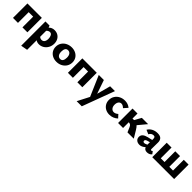

<svg xmlns="http://www.w3.org/2000/svg" viewBox="427 -2074 4002 4002"><g transform="rotate(45 2428.5 -72.5)"><path d="M478 0H332V-316H200V0H53V-426H478Z M1043 -229Q1043 -163 1013 -108.5Q983 -54 932.5 -23Q882 8 823 8Q768 8 732 -20V262L584 289V-426H705L722 -382Q774 -434 848 -434Q907 -434 951 -407.5Q995 -381 1019 -334.5Q1043 -288 1043 -229ZM885 -214Q885 -266 865 -301.5Q845 -337 808 -337Q790 -337 769.5 -327.5Q749 -318 732 -299V-123Q759 -96 798 -96Q840 -96 862.5 -127Q885 -158 885 -214Z M1107 -205Q1107 -270 1139.5 -322Q1172 -374 1229.5 -403.5Q1287 -433 1358 -433Q1423 -433 1475.5 -406Q1528 -379 1557.5 -331Q1587 -283 1587 -222Q1587 -157 1554.5 -104.5Q1522 -52 1465 -22Q1408 8 1337 8Q1271 8 1218.5 -19.5Q1166 -47 1136.5 -95.5Q1107 -144 1107 -205ZM1435 -209Q1435 -271 1410 -303.5Q1385 -336 1343 -336Q1301 -336 1281 -304.5Q1261 -273 1261 -217Q1261 -154 1286.5 -121.5Q1312 -89 1354 -89Q1396 -89 1415.5 -121.5Q1435 -154 1435 -209Z M2097 0H1951V-316H1819V0H1672V-426H2097Z M2635 -424 2370 289H2219L2354 28L2158 -424H2308L2412 -122L2493 -424Z M2675 -204Q2675 -269 2708 -321.5Q2741 -374 2798 -403.5Q2855 -433 2926 -433Q3016 -433 3082 -378L3005 -291Q2958 -336 2917 -336Q2875 -336 2852 -303.5Q2829 -271 2829 -217Q2829 -163 2856.5 -129Q2884 -95 2928 -95Q2974 -95 3022 -137L3086 -67Q3006 8 2897 8Q2833 8 2782.5 -19.5Q2732 -47 2703.5 -95Q2675 -143 2675 -204Z M3614 0H3428L3383 -104Q3369 -140 3348 -154Q3327 -168 3298 -169V0H3151V-426H3298V-278H3343L3426 -426H3611L3456 -240Q3487 -212 3516 -163Z M4117 -43Q4102 -20 4072.5 -6Q4043 8 4006 8Q3937 8 3914 -50Q3848 8 3786 8Q3728 8 3694.5 -22.5Q3661 -53 3661 -102Q3661 -151 3695 -181.5Q3729 -212 3800 -229L3905 -253V-282Q3905 -313 3895 -328Q3885 -343 3859 -343Q3830 -343 3803.5 -327Q3777 -311 3763 -279L3670 -319Q3697 -371 3755 -402.5Q3813 -434 3885 -434Q3965 -434 3997 -397Q4029 -360 4028 -303L4026 -107Q4026 -83 4044 -83Q4060 -83 4076 -97ZM3903 -113V-126L3904 -186L3838 -167Q3794 -154 3794 -122Q3794 -107 3804.5 -98Q3815 -89 3833 -89Q3855 -89 3903 -113Z M4803 -426V0H4159V-426H4301V-109H4411V-426H4552V-109H4662V-426Z"/></g></svg>

Font: Ysabeau Ultrabold
Style: Regular
Weight: 800
Designer: Christian Thalmann (Catharsis Fonts)
Version: Version 0.003